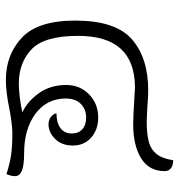

<svg xmlns="http://www.w3.org/2000/svg" viewBox="2 -605 609 653"><g transform="rotate(90 306.5 -278.5)"><path d="M579 -25Q579 -11 572 4Q538 -7 508.5 -11.5Q479 -16 433 -16Q403 -16 351 -6Q293 6 252 6Q166 6 108 -48.5Q50 -103 50 -230Q50 -367 113.5 -422.5Q177 -478 287 -478Q313 -478 345 -475L392 -473Q436 -473 462 -480Q488 -487 503.5 -506Q519 -525 525 -563Q542 -563 552 -555.5Q562 -548 562 -534Q562 -481 518.5 -454Q475 -427 403 -427Q375 -427 313 -431L278 -433Q102 -433 102 -240Q102 -124 148 -81Q194 -38 264 -38Q285 -38 313 -41.5Q341 -45 362 -50Q324 -68 296.5 -107Q269 -146 269 -199Q269 -246 301 -277Q333 -308 380 -308Q421 -308 448 -284Q475 -260 475 -222Q475 -184 452.5 -161.5Q430 -139 403 -139Q389 -139 378.5 -146.5Q368 -154 365 -166Q397 -166 415.5 -179.5Q434 -193 434 -218Q434 -241 419.5 -254Q405 -267 380 -267Q351 -267 333 -248.5Q315 -230 315 -198Q315 -133 367 -94.5Q419 -56 502 -56Q542 -56 560.5 -48.5Q579 -41 579 -25Z"/></g></svg>

Font: Krub Light
Style: Regular
Weight: 300
Designer: Ekaluck Peanpanawate
Foundry: Cadson Demak Co.,Ltd.
Version: Version 1.000; ttfautohint (v1.6)